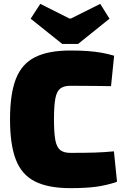

<svg xmlns="http://www.w3.org/2000/svg" viewBox="-20 -964 645 996"><path d="M345 -702Q399 -702 437 -699Q475 -696 506.5 -690.5Q538 -685 572 -675L556 -517Q521 -518 491 -518Q461 -518 427 -518.5Q393 -519 345 -519Q311 -519 292.5 -504.5Q274 -490 267 -452.5Q260 -415 260 -345Q260 -275 267 -237.5Q274 -200 292.5 -185.5Q311 -171 345 -171Q420 -171 470.5 -172.5Q521 -174 571 -179L587 -21Q535 -3 480.5 4.5Q426 12 345 12Q231 12 162 -22.5Q93 -57 62.5 -135Q32 -213 32 -345Q32 -477 62.5 -555Q93 -633 162 -667.5Q231 -702 345 -702ZM500 -944 548 -867 385 -736H303L139 -867L189 -944L340 -868H348Z"/></svg>

Font: Exo 2 Black
Style: Regular
Weight: 900
Designer: Natanael Gama
Foundry: Natanael Gama
Version: Version 2.010